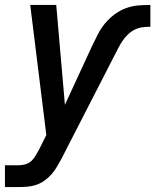

<svg xmlns="http://www.w3.org/2000/svg" viewBox="-44 -540 627 775"><path d="M-24 215V127H32Q45 127 59 123Q73 119 83.5 109Q94 99 101 86Q108 73 115 61L143 5L78 -520H183L218 -117L328 -355Q339 -378 351 -401.5Q363 -425 380 -445.5Q397 -466 418.5 -482Q440 -498 464.5 -507Q489 -516 514 -518Q539 -520 563 -520V-432Q548 -432 531.5 -430Q515 -428 500 -420.5Q485 -413 472.5 -401Q460 -389 450.5 -375Q441 -361 433.5 -346Q426 -331 418 -316L204 101Q195 117 185.5 133.5Q176 150 163.5 164Q151 178 135.5 189Q120 200 102.5 206Q85 212 67 213.5Q49 215 32 215Z"/></svg>

Font: Iosevka SS04 Semibold
Style: Italic
Weight: 600
Italic angle: -9°
Monospace: yes
Designer: Belleve Invis
Foundry: Belleve Invis
Version: Version 19.0.0; ttfautohint (v1.8.4)